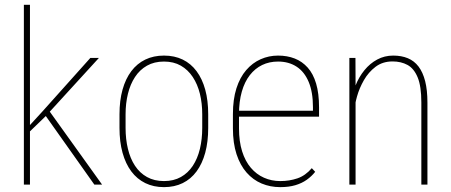

<svg xmlns="http://www.w3.org/2000/svg" viewBox="-20 -770 1881 801"><path d="M105 -750V0H79.6V-750ZM392.6 -528.3 170.4 -285.2 99.6 -216.8 91.8 -233.9 157.2 -305.2 356.9 -528.3ZM373.5 0 162.6 -297.9 178.2 -317.4 405.8 0Z M478.5 -236.3V-293Q478.5 -350.6 491.2 -396Q503.9 -441.4 527.8 -473.1Q551.8 -504.9 586.2 -521.5Q620.6 -538.1 664.1 -538.1Q708 -538.1 742.2 -521.5Q776.4 -504.9 800 -473.1Q823.7 -441.4 836.2 -396Q848.6 -350.6 848.6 -293V-236.3Q848.6 -178.7 836.2 -132.8Q823.7 -86.9 800 -54.9Q776.4 -22.9 742.2 -6.1Q708 10.7 664.1 10.7Q620.6 10.7 586.2 -6.1Q551.8 -22.9 527.8 -54.9Q503.9 -86.9 491.2 -132.8Q478.5 -178.7 478.5 -236.3ZM503.9 -293V-236.3Q503.9 -189.5 513.7 -148.9Q523.4 -108.4 543.2 -78.4Q563 -48.3 593.3 -31.5Q623.5 -14.6 664.1 -14.6Q704.6 -14.6 734.6 -31.5Q764.6 -48.3 784.4 -78.4Q804.2 -108.4 814 -148.9Q823.7 -189.5 823.7 -236.3V-293Q823.7 -338.9 814 -378.7Q804.2 -418.5 784.2 -448.7Q764.2 -479 734.4 -496.1Q704.6 -513.2 664.1 -513.2Q623.5 -513.2 593.3 -496.1Q563 -479 543.2 -448.7Q523.4 -418.5 513.7 -378.7Q503.9 -338.9 503.9 -293Z M1148.9 10.7Q1107.4 10.7 1071.5 -4.4Q1035.6 -19.5 1008.8 -50Q981.9 -80.6 966.8 -126.7Q951.7 -172.9 951.7 -234.4V-293.9Q951.7 -355.5 966.3 -401.4Q981 -447.3 1007.1 -477.5Q1033.2 -507.8 1067.4 -522.9Q1101.6 -538.1 1140.1 -538.1Q1178.2 -538.1 1209.5 -525.9Q1240.7 -513.7 1263.7 -488Q1286.6 -462.4 1298.8 -421.4Q1311 -380.4 1311 -322.3V-283.2H968.3V-308.1H1285.6V-322.8Q1285.6 -385.7 1267.8 -428.2Q1250 -470.7 1217.3 -491.9Q1184.6 -513.2 1140.1 -513.2Q1103.5 -513.2 1073.7 -498.8Q1043.9 -484.4 1022.2 -456.5Q1000.5 -428.7 988.8 -387.7Q977.1 -346.7 977.1 -293.9V-234.4Q977.1 -180.2 990 -138.9Q1002.9 -97.7 1026.4 -70.1Q1049.8 -42.5 1081.3 -28.6Q1112.8 -14.6 1149.4 -14.6Q1187.5 -14.6 1220.7 -25.9Q1253.9 -37.1 1280.8 -68.4L1294.9 -53.2Q1280.3 -34.7 1259.8 -20Q1239.3 -5.4 1211.9 2.7Q1184.6 10.7 1148.9 10.7Z M1463.4 -415.5V0H1437.5V-528.3H1462.9ZM1459 -311 1445.3 -339.4Q1449.2 -377.9 1463.4 -413.6Q1477.5 -449.2 1500.5 -477.3Q1523.4 -505.4 1553.7 -521.7Q1584 -538.1 1620.6 -538.1Q1654.8 -538.1 1681.4 -527.1Q1708 -516.1 1726.1 -492.4Q1744.1 -468.8 1753.7 -431.4Q1763.2 -394 1763.2 -341.8V0H1737.8V-342.3Q1737.8 -410.2 1722.4 -447.3Q1707 -484.4 1680.2 -499Q1653.3 -513.7 1617.7 -513.7Q1576.2 -513.7 1546.6 -491.2Q1517.1 -468.8 1498 -435.3Q1479 -401.9 1469.5 -367.9Q1460 -334 1459 -311Z"/></svg>

Font: Roboto Condensed Thin
Style: Regular
Weight: 250
Width: 3
Designer: Christian Robertson
Foundry: Google
Version: Version 3.009; 2024